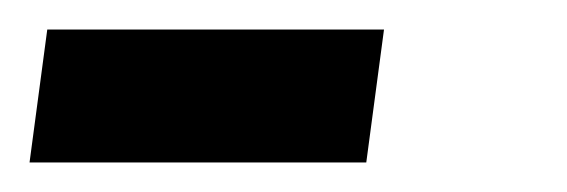

<svg xmlns="http://www.w3.org/2000/svg" viewBox="-44 43 384 130"><path d="M204 153H-24L-12 63H216Z"/></svg>

Font: Tanohe Sans Medium
Style: Italic
Weight: 500
Designer: Village Type and Design LLC & Cristiano Sobral
Foundry: Cooper Hewitt Smithsonian Design Museum
Version: Version 1.00;September 29, 2021;FontCreator 13.0.0.2655 64-b